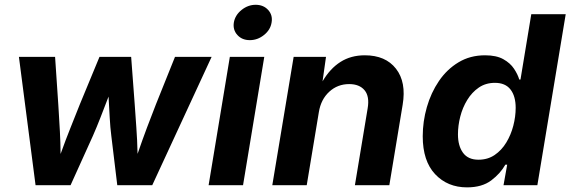

<svg xmlns="http://www.w3.org/2000/svg" viewBox="-20 -788 2427 817"><path d="M131.3 0 60.5 -545.9H214.4L228 -344.2Q228.5 -335.9 229 -327.9Q229.5 -319.8 230 -311.5Q232.4 -272 234.9 -227.8Q237.3 -183.6 237.8 -132.8Q259.3 -192.9 280.3 -245.1Q301.3 -297.4 319.8 -344.2L403.3 -545.9H538.1L553.2 -344.2Q556.2 -298.3 560.1 -246.3Q564 -194.3 565.4 -133.3Q585.9 -192.9 605.5 -245.1Q625 -297.4 643.6 -344.2L724.6 -545.9H880.4L627.9 0H479L453.6 -210.4Q449.2 -244.1 446.8 -288.6Q444.3 -333 441.9 -377Q425.3 -333.5 408 -289.1Q390.6 -244.6 375.5 -210.4L280.3 0Z M867.7 0 958 -545.9H1104.5L1014.2 0ZM1043 -617.2Q1009.8 -617.2 990 -639.2Q970.2 -661.1 975.1 -692.4Q980.5 -723.6 1007.8 -745.6Q1035.2 -767.6 1067.9 -767.6Q1101.1 -767.6 1121.1 -745.6Q1141.1 -723.6 1135.7 -692.4Q1130.9 -661.1 1103.5 -639.2Q1076.2 -617.2 1043 -617.2Z M1336.9 -311.5 1285.2 0H1138.7L1229.5 -545.9H1367.2L1352.5 -441.9Q1384.3 -496.1 1428.7 -524.4Q1473.1 -552.7 1532.2 -552.7Q1620.6 -552.7 1665 -495.6Q1709.5 -438.5 1693.4 -342.3L1636.7 0H1490.2L1544.4 -326.7Q1553.2 -377.9 1531.2 -404.1Q1509.3 -430.2 1465.8 -430.2Q1416.5 -430.2 1381.1 -397.7Q1345.7 -365.2 1336.9 -311.5Z M1967.3 9.3Q1884.3 9.3 1831.5 -46.9Q1778.8 -103 1778.8 -208Q1778.8 -271 1796.4 -332.3Q1814 -393.6 1847.9 -443.4Q1881.8 -493.2 1931.2 -522.9Q1980.5 -552.7 2043.9 -552.7Q2092.3 -552.7 2121.8 -536.1Q2151.4 -519.5 2167.2 -495.6Q2183.1 -471.7 2189.5 -449.7H2194.8L2240.7 -727.5H2387.2L2266.6 0H2122.6L2138.2 -87.4H2130.4Q2109.9 -50.3 2070.6 -20.5Q2031.2 9.3 1967.3 9.3ZM2016.1 -108.4Q2055.2 -108.4 2084.7 -128.4Q2114.3 -148.4 2134.3 -181.4Q2154.3 -214.4 2164.3 -253.2Q2174.3 -292 2174.3 -329.1Q2174.3 -378.9 2152.3 -407.2Q2130.4 -435.5 2085.9 -435.5Q2046.9 -435.5 2017.6 -415.5Q1988.3 -395.5 1968.3 -362.8Q1948.2 -330.1 1938.5 -291.7Q1928.7 -253.4 1928.7 -216.3Q1928.7 -167.5 1950.2 -137.9Q1971.7 -108.4 2016.1 -108.4Z"/></svg>

Font: Inter
Style: Bold Italic
Weight: 700
Italic angle: -9.39999°
Designer: Rasmus Andersson
Foundry: rsms
Version: Version 4.001;git-9221beed3